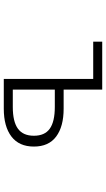

<svg xmlns="http://www.w3.org/2000/svg" viewBox="213 -786 573 1040"><g transform="rotate(90 500.0 -266.5)"><path d="M408.2 0V-484.4H206.1V-533.2H465.8V-324.2H569.3Q666 -324.2 720.2 -283.7Q774.4 -243.2 774.4 -163.1Q774.4 -83 720.2 -41.5Q666 0 569.3 0ZM465.8 -48.8H559.6Q639.6 -48.8 677.7 -76.7Q715.8 -104.5 715.8 -163.1Q715.8 -221.7 677.7 -249Q639.6 -276.4 559.6 -276.4H465.8Z"/></g></svg>

Font: GenEi Gothic M Light
Style: Regular
Weight: 300
Designer: o_tamon (Modified); [Source Han Sans]
Ryoko NISHIZUKA  (kana & ideographs); Paul D. Hunt (Latin, Greek & Cyrillic); Wenl
Version: Version 1.1a;Original Version 1.004